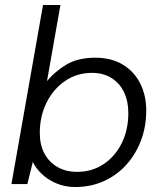

<svg xmlns="http://www.w3.org/2000/svg" viewBox="-20 -740 653 772"><path d="M282 12Q241 12 206 -3Q171 -18 147 -41.5Q123 -65 112 -89L90 0H26L153 -720H223L169 -414Q200 -452 246.5 -480Q293 -508 363 -508Q428 -508 474 -480Q520 -452 544 -404Q568 -356 568 -296Q568 -230 546.5 -174Q525 -118 486.5 -76Q448 -34 396 -11Q344 12 282 12ZM290 -49Q350 -49 396.5 -80Q443 -111 469.5 -164.5Q496 -218 496 -286Q496 -333 478.5 -369.5Q461 -406 428 -426.5Q395 -447 350 -447Q290 -447 242.5 -415Q195 -383 167.5 -328Q140 -273 140 -205Q140 -158 158.5 -123Q177 -88 211 -68.5Q245 -49 290 -49Z"/></svg>

Font: DM Sans 24pt Light
Style: Italic
Weight: 300
Italic angle: -10°
Designer: Colophon Foundry, Jonny Pinhorn
Foundry: Colophon Foundry
Version: Version 4.004;gftools[0.9.30]